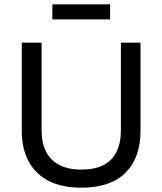

<svg xmlns="http://www.w3.org/2000/svg" viewBox="-20 -858 754 891"><path d="M357 13Q303 13 259 1.5Q215 -10 182 -32.5Q149 -55 126.5 -87Q104 -119 92.5 -160Q81 -201 81 -251V-660H173V-254Q173 -194 194 -153.5Q215 -113 256 -92Q297 -71 357 -71Q419 -71 459.5 -91.5Q500 -112 520.5 -153Q541 -194 541 -254V-660H632V-251Q632 -125 562 -56Q492 13 357 13ZM223 -768V-838H491V-768Z"/></svg>

Font: Bricolage Grotesque
Style: Regular
Weight: 400
Designer: Mathieu Triay
Foundry: Atelier Triay
Version: Version 1.001;gftools[0.9.33.dev8+g029e19f]